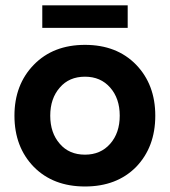

<svg xmlns="http://www.w3.org/2000/svg" viewBox="-20 -675 625 707"><path d="M135.7 -655.3Q135.7 -633.8 135.7 -572.3Q214.8 -572.3 450.2 -572.3Q450.2 -592.8 450.2 -655.3Q371.1 -655.3 135.7 -655.3ZM33.2 -249Q33.2 -133.8 104.5 -60.5Q175.8 11.7 293 11.7Q410.2 11.7 481.4 -60.5Q551.8 -133.8 551.8 -249Q551.8 -363.3 481.4 -436.5Q410.2 -509.8 293 -509.8Q175.8 -509.8 104.5 -436.5Q33.2 -363.3 33.2 -249ZM165 -249Q165 -312.5 200.2 -352.5Q234.4 -392.6 293 -392.6Q350.6 -392.6 385.7 -352.5Q420.9 -312.5 420.9 -249Q420.9 -185.5 385.7 -145.5Q350.6 -105.5 293 -105.5Q234.4 -105.5 200.2 -145.5Q165 -185.5 165 -249Z"/></svg>

Font: BM-Biotif
Style: Bold
Weight: 400
Designer: Deni Anggara
Version: Version 1.000;PS 001.000;hotconv 1.0.88;makeotf.lib2.5.64776